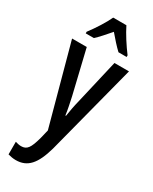

<svg xmlns="http://www.w3.org/2000/svg" viewBox="-253 -824 897 1122"><g transform="rotate(30 196.0 -263.0)"><path d="M240 -766H151C132 -724 93 -663 58 -617V-606H113C136 -627 166 -661 196 -696C225 -662 253 -630 279 -606H334V-617C300 -662 262 -721 240 -766ZM4 -540 150 -4 136 54C115 131 99 154 60 154C48 154 34 151 21 147V232C39 237 56 240 74 240C152 240 196 190 229 73L388 -540H290L222 -247C211 -203 204 -165 199 -131H195C190 -169 181 -210 173 -247L103 -540Z"/></g></svg>

Font: Noto Sans Myanmar UI ExtraCondensed Medium
Style: Regular
Weight: 500
Width: 2
Designer: Monotype Design Team
Foundry: Monotype Imaging Inc.
Version: Version 2.103